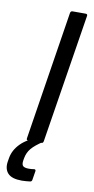

<svg xmlns="http://www.w3.org/2000/svg" viewBox="-113 -695 458 932"><g transform="rotate(10 116.0 -229.0)"><path d="M64 0Q53 0 55 -10L155 -645Q157 -655 166 -655H230Q241 -655 239 -645L138 -10Q136 0 128 0ZM66 197Q16 197 -3.5 175.5Q-23 154 -17 117L-14 99Q-7 59 25 27Q57 -5 113 -23L135 -6Q97 19 80 39.5Q63 60 58 88L56 100Q53 120 61 127Q69 134 89 134Q97 134 102.5 133.5Q108 133 114 132Q119 131 121.5 133.5Q124 136 123 141L116 184Q115 193 106 194Q96 195 86.5 196Q77 197 66 197Z"/></g></svg>

Font: Sofia Sans Hairline
Style: Italic
Weight: 1
Italic angle: -9°
Designer: Botio Nikoltchev, Ani Petrova
Foundry: lettersoup
Version: Version 4.102